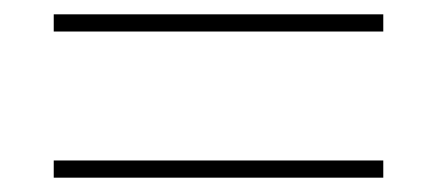

<svg xmlns="http://www.w3.org/2000/svg" viewBox="-20 -487 610 268"><path d="M55 -443H515V-467H55ZM55 -239H515V-263H55Z"/></svg>

Font: Noto Sans Arabic Thin
Style: Regular
Weight: 100
Designer: Monotype Design Team, Nadine Chahine, Nizar Qandah and Khaled Hosny
Foundry: Monotype Imaging Inc.
Version: Version 2.012